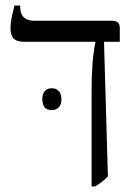

<svg xmlns="http://www.w3.org/2000/svg" viewBox="-20 -667 507 694"><path d="M311 -337Q311 -449 325 -515V-516H65Q41 -516 29.5 -527.5Q18 -539 18 -566Q18 -588 24.5 -614Q31 -640 32 -647H53V-642Q53 -617 66 -604.5Q79 -592 103 -592H385Q413 -592 413 -566V-516H356L370 -29Q347 -6 323 7H311ZM167 -348Q183 -348 192.5 -338Q202 -328 202 -309Q202 -289 192.5 -279Q183 -269 167 -269Q133 -269 133 -309Q133 -328 142 -338Q151 -348 167 -348Z"/></svg>

Font: Noto Serif Hebrew Light
Style: Regular
Weight: 300
Designer: Monotype Design Team
Foundry: Monotype Imaging Inc.
Version: Version 1.000